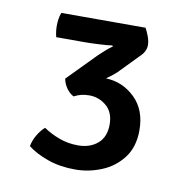

<svg xmlns="http://www.w3.org/2000/svg" viewBox="-57 -797 532 538"><g transform="rotate(10 209.0 -528.0)"><path d="M263.5 -456Q263.5 -491 242.2 -509Q221 -527 193.5 -527Q169 -527 150.5 -516.5Q139.5 -521.5 130.2 -534.2Q121 -547 118.5 -561.5L197.5 -642Q205 -649 215.2 -658.2Q225.5 -667.5 234.5 -673.5L232.5 -676Q220 -674 196.2 -672.8Q172.5 -671.5 155 -671.5H73.5Q69.5 -688 69.5 -703.5Q69.5 -711.5 70.8 -721.5Q72 -731.5 76 -741H315.5Q321 -731 325.8 -718Q330.5 -705 330.5 -694Q330.5 -675.5 313.5 -660L259 -604Q247.5 -593.5 231 -582Q278.5 -580.5 313.5 -546.8Q348.5 -513 348.5 -455Q348.5 -407.5 325 -376.5Q301.5 -345.5 265 -330.5Q228.5 -315.5 189.5 -315.5Q146.5 -315.5 111.8 -327.8Q77 -340 54 -358Q57 -375 66.5 -390.8Q76 -406.5 87 -416Q107.5 -402 132.5 -392.8Q157.5 -383.5 186 -383.5Q220 -383.5 241.8 -402.2Q263.5 -421 263.5 -456Z"/></g></svg>

Font: Signika Negative SC
Style: Regular
Weight: 400
Designer: Anna Giedryś
Foundry: Anna Giedryś
Version: Version 2.000; ttfautohint (v1.8.3) -l 8 -r 50 -G 200 -x 9 -